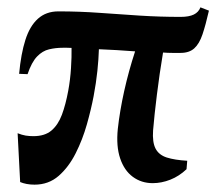

<svg xmlns="http://www.w3.org/2000/svg" viewBox="-20 -490 589 523"><path d="M34.9 5.9 28 -127.1Q39.8 -122.4 49.8 -120.7Q59.9 -119.1 70.9 -119.1Q102.1 -119.1 120.2 -134.5Q138.3 -149.9 148.6 -177.4Q158.9 -205 165.9 -242.9Q171.5 -273.4 173.4 -304.5Q175.4 -335.6 174.9 -359.5Q168.8 -359.9 162.8 -359.9Q156.9 -359.9 151.1 -359.9Q131.5 -359.9 113.6 -355.6Q95.6 -351.4 80.9 -336Q66.1 -320.6 55.1 -288L32.1 -288.9Q37.1 -343.5 49.1 -381.1Q61 -418.8 83.2 -438.9Q105.5 -459 139.1 -459Q196.6 -459 251.1 -455Q305.6 -451 360.6 -447.5Q415.5 -444 472 -444Q494.7 -444 507.9 -450.4Q521 -456.8 526 -470L549.1 -461Q540.2 -422 531.6 -396.4Q523 -370.8 509.2 -358.3Q495.5 -345.9 472 -345.9Q460.9 -345.9 449 -345.9Q437.1 -345.9 424.1 -346.9Q414.2 -287.5 407.4 -232.1Q400.5 -176.8 397 -134.9Q394.7 -102.5 403.8 -85.1Q412.9 -67.8 434.4 -60.9Q456 -54.1 490 -52.1L488.1 -29.1Q468.1 -10.1 444.1 -0.6Q420 8.9 396 8.9Q365.1 8.9 341.7 -8.4Q318.4 -25.6 307.3 -58.6Q296.1 -91.6 300.9 -138.9Q306.3 -187.7 318.3 -242Q330.4 -296.3 348 -350.1Q323.1 -352.1 298.3 -353.5Q273.5 -354.9 249.4 -355.9Q248.6 -329 245.3 -297.1Q242 -265.1 235 -227.9Q228.4 -193 216.7 -151.4Q205 -109.9 186.1 -72.4Q167.2 -34.9 139.8 -10.9Q112.4 13 74 13Q62.7 13 52.6 11.1Q42.4 9.1 34.9 5.9Z"/></svg>

Font: Ancizar Serif Light
Style: Italic
Weight: 300
Italic angle: -4°
Designer: Cesar Puertas, Viviana Monsalve, Julian Moncada, Julian Prieto, Jose Castro, Felipe Aragon, Mariel Hernandez, Sara Alarc
Version: Version 8.100